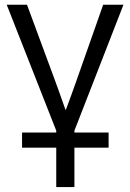

<svg xmlns="http://www.w3.org/2000/svg" viewBox="-20 -545 538 795"><path d="M71.3 66.4V3.9H429.7V66.4ZM7.8 -525.4H91.8L207 -213.9Q217.8 -185.5 251 -90.8H252.9Q259.8 -109.4 275.4 -151.9Q291 -194.3 296.9 -211.9L407.2 -525.4H491.2L288.1 -3.9V229.5H212.9V-3.9Z"/></svg>

Font: Gothic A1
Style: Regular
Weight: 400
Designer: HanYang I&C Co.,Ltd.
Foundry: HanYang I&C Co.,Ltd.
Version: Version 2.50